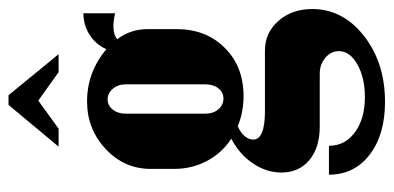

<svg xmlns="http://www.w3.org/2000/svg" viewBox="-250 -474 899 438"><g transform="rotate(-90 199.0 -254.5)"><path d="M84 -569.8 179.2 -684.1H201.2L294.9 -569.8H253.9L189 -616.2L125 -569.8ZM186 174.8Q110.8 174.8 65.4 139.6Q20 104.5 20 46.9H85.9Q85.9 83.5 116.7 106.2Q147.5 128.9 196.8 128.9Q241.2 128.9 271.5 111.8Q301.8 94.7 301.8 69.8Q301.8 51.3 286.6 38.6Q271.5 25.9 250 25.9H129.9Q81.5 25.9 53.2 2.2Q24.9 -21.5 24.9 -62Q24.9 -95.7 45.9 -126.7Q66.9 -157.7 102.1 -175.8Q69.3 -197.3 51.3 -231.4Q33.2 -265.6 33.2 -306.2V-359.9Q33.2 -419.9 78.6 -462.4Q124 -504.9 187 -504.9Q253.9 -504.9 306.2 -460.9Q317.4 -485.4 339.4 -499.3Q361.3 -513.2 388.2 -513.2V-440.9Q372.1 -444.8 357.9 -444.8Q339.4 -444.8 329.1 -436Q352.1 -405.8 352.1 -366.2V-300.8Q352.1 -233.4 309.3 -190.7Q266.6 -147.9 199.2 -147.9Q162.1 -147.9 130.9 -161.1Q116.7 -155.3 108.4 -145.8Q100.1 -136.2 100.1 -126Q100.1 -99.1 165 -99.1H303.2Q343.8 -99.1 370.8 -68.4Q397.9 -37.6 397.9 8.8Q397.9 78.6 336.7 126.7Q275.4 174.8 186 174.8ZM159.2 -234.9Q159.2 -217.3 168.9 -205.6Q178.7 -193.8 193.8 -193.8Q208 -193.8 217 -205.3Q226.1 -216.8 226.1 -234.9V-417Q226.1 -434.1 216.1 -446Q206.1 -458 191.9 -458Q177.7 -458 168.5 -446.3Q159.2 -434.6 159.2 -417Z"/></g></svg>

Font: Moniqa Black Paragraph
Style: Regular
Weight: 900
Designer: Rajesh Rajput
Foundry: Rajesh Rajput
Version: Version 1.000